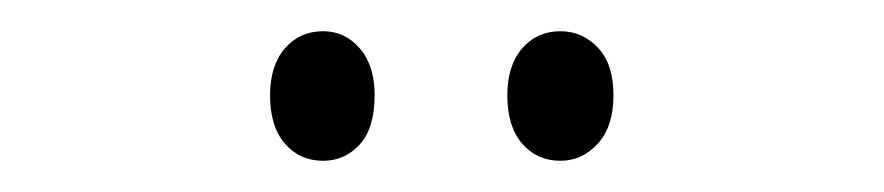

<svg xmlns="http://www.w3.org/2000/svg" viewBox="-20 -727 566 123"><path d="M153 -666Q153 -685 162.5 -696Q172 -707 187 -707Q201 -707 210.5 -696Q220 -685 220 -666Q220 -645 210.5 -634.5Q201 -624 187 -624Q172 -624 162.5 -635Q153 -646 153 -666ZM305 -666Q305 -685 314.5 -696Q324 -707 339 -707Q353 -707 363 -696.5Q373 -686 373 -666Q373 -646 363 -635Q353 -624 339 -624Q324 -624 314.5 -635Q305 -646 305 -666Z"/></svg>

Font: Noto Sans Tamil ExtraCondensed Light
Style: Regular
Weight: 300
Width: 2
Designer: Jelle Bosma - Monotype Design Team
Foundry: Monotype Imaging Inc.
Version: Version 2.004; ttfautohint (v1.8.4.7-5d5b)